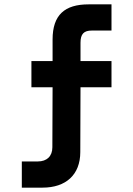

<svg xmlns="http://www.w3.org/2000/svg" viewBox="-20 -780 611 880"><path d="M124 -500V-380H221L220 -105C220 -64 195 -40 153 -40H80V80H175C282 80 348 21 348 -83L349 -380H491V-500H349V-584C349 -624 364 -640 401 -640H491V-760H386C277 -760 221 -712 221 -599V-500Z"/></svg>

Font: Goli SemiBold
Style: Regular
Weight: 600
Designer: jaikishan Patel
Foundry: MagicType
Version: Version 1.000;Glyphs 3.2 (3242)